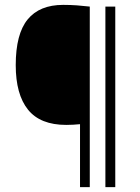

<svg xmlns="http://www.w3.org/2000/svg" viewBox="-20 -767 572 787"><path d="M308 0V-258Q292.5 -256.5 279.8 -255.8Q267 -255 251.5 -255Q145 -255 94.8 -317.5Q44.5 -380 44.5 -500Q44.5 -627.5 93.2 -687.2Q142 -747 239 -747Q268.5 -747 295.8 -745Q323 -743 348 -740V0ZM412 0V-740H452.5V0Z"/></svg>

Font: Encode Sans Cnd XLt
Style: Regular
Weight: 200
Width: 3
Designer: Multiple Designers
Foundry: Impallari Type
Version: Version 3.002; ttfautohint (v1.8.3) -l 8 -r 50 -G 200 -x 14 